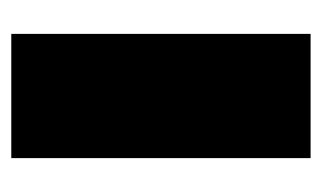

<svg xmlns="http://www.w3.org/2000/svg" viewBox="-135 -435 570 340"><g transform="rotate(-90 150.0 -265.0)"><path d="M40 0V-530H260V0Z"/></g></svg>

Font: Golos Text Black
Style: Regular
Weight: 900
Designer: A.Korolkova, Vitaly Kuzmin
Foundry: ParaType Ltd
Version: Version 2.004